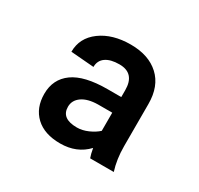

<svg xmlns="http://www.w3.org/2000/svg" viewBox="-93 -834 631 608"><g transform="rotate(30 222.0 -529.5)"><path d="M294.9 -344.2Q290 -357.4 286.6 -377.4Q249 -337.4 188.5 -337.4Q130.9 -337.4 98.9 -367.4Q66.9 -397.5 66.9 -448.7Q66.9 -502.4 107.9 -532Q148.9 -561.5 233.4 -561.5H283.2V-586.4Q283.2 -648.4 226.6 -648.4Q194.8 -648.4 177 -636Q159.2 -623.5 159.2 -600.1L74.7 -606.9Q74.7 -657.7 117.4 -689.2Q160.2 -720.7 226.6 -720.7Q292.5 -720.7 330.6 -685.5Q368.7 -650.4 368.7 -585.4V-431.2Q368.7 -383.8 381.3 -344.2ZM209.5 -407.7Q229 -407.7 249.5 -416.7Q270 -425.8 283.2 -438V-504.4H231.4Q194.3 -503.9 173.3 -489.3Q152.3 -474.6 152.3 -450.7Q152.3 -407.7 209.5 -407.7Z"/></g></svg>

Font: SteelSelectRoboto
Style: Roboto-Bold
Weight: 700
Designer: Google
Version: Version 2.137; 2017